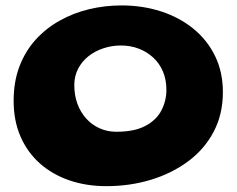

<svg xmlns="http://www.w3.org/2000/svg" viewBox="-20 -616 850 690"><path d="M362 53Q290 53 229 32Q168 11 123.2 -28.8Q78.5 -68.5 53.8 -125.2Q29 -182 29 -253.5Q29 -322.5 50 -377.5Q71 -432.5 108.2 -473.5Q145.5 -514.5 194.8 -542Q244 -569.5 300.5 -583Q357 -596.5 416.5 -596.5Q492.5 -596.5 558.8 -575Q625 -553.5 675 -512.8Q725 -472 753 -414.5Q781 -357 781 -285Q781 -205.5 748 -142.8Q715 -80 656.5 -36.5Q598 7 522.5 30Q447 53 362 53ZM398 -142.5Q463.5 -142.5 503 -163.8Q542.5 -185 560.2 -219.5Q578 -254 578 -293Q578 -330 565.5 -359.2Q553 -388.5 530.5 -409.2Q508 -430 478.5 -441.2Q449 -452.5 414.5 -452.5Q382 -452.5 351.8 -442.5Q321.5 -432.5 298 -414Q274.5 -395.5 260.8 -369Q247 -342.5 247 -310.5Q247 -273.5 258.2 -243Q269.5 -212.5 289.8 -190Q310 -167.5 337.8 -155Q365.5 -142.5 398 -142.5Z"/></svg>

Font: Gluten SemiBold
Style: Regular
Weight: 600
Designer: Tyler Finck
Foundry: Etcetera Type Company
Version: Version 1.300